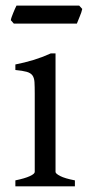

<svg xmlns="http://www.w3.org/2000/svg" viewBox="-20 -657 311 677"><path d="M34.2 0V-21Q67.4 -27.8 85 -35.9Q102.5 -43.9 102.5 -50.8V-327.1Q102.5 -352.1 101.6 -367.4Q100.6 -382.8 94.2 -391.4Q87.9 -399.9 74 -403.8Q60.1 -407.7 34.2 -410.2V-429.7Q49.3 -432.6 66.2 -436.8Q83 -440.9 99.6 -446Q116.2 -451.2 131.3 -457Q146.5 -462.9 159.2 -468.8H175.8V-50.8Q175.8 -44.9 192.1 -36.4Q208.5 -27.8 244.1 -21V0ZM270 -625.5Q269 -620.1 266.6 -613Q264.2 -606 261.2 -598.9Q258.3 -591.8 255.6 -585Q252.9 -578.1 251 -573.7H28.8L18.1 -585.9Q19 -591.3 21.5 -598.1Q23.9 -605 26.9 -612.1Q29.8 -619.1 32.7 -625.7Q35.6 -632.3 38.1 -637.2H259.3Z"/></svg>

Font: Gentium Plus Am
Style: Regular
Weight: 400
Designer: J. Victor Gaultney, Annie Olsen, Iska Routamaa, Becca Hirsbrunner
Foundry: SIL International
Version: Version 5.000